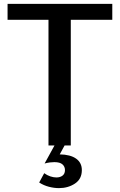

<svg xmlns="http://www.w3.org/2000/svg" viewBox="-20 -750 618 990"><path d="M230 -648H19V-730H559V-648H345V0H230ZM266 -9H318L288 46Q343 47 372.5 68Q402 89 402 127Q402 173 366.5 196.5Q331 220 284 220Q259 220 232 213Q205 206 182 191L208 143Q223 154 239.5 159.5Q256 165 271 165Q290 165 302.5 155.5Q315 146 315 127Q315 109 302 97.5Q289 86 260 86Q250 86 237.5 87.5Q225 89 210 93Z"/></svg>

Font: Rosario Light SemiBold
Style: Regular
Weight: 600
Version: Version 1.101; ttfautohint (v1.8.1.43-b0c9)